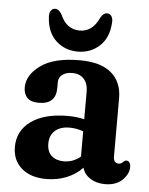

<svg xmlns="http://www.w3.org/2000/svg" viewBox="-49 -676 566 727"><g transform="rotate(5 234.0 -312.5)"><path d="M25 -100.5Q25 -163 75.8 -199Q126.5 -235 214.5 -235Q248 -235 277.5 -228V-332Q277.5 -364 261.5 -381.2Q245.5 -398.5 218 -398.5Q193.5 -398.5 179.5 -387.5Q165.5 -376.5 165.5 -359V-336.5Q165.5 -275 100.5 -275Q70 -275 56.2 -289.5Q42.5 -304 42.5 -328.5Q42.5 -375.5 92.8 -412.2Q143 -449 241.5 -449Q321.5 -449 361.8 -414.5Q402 -380 402 -319V-96Q402 -86 406.5 -79Q411 -72 421.5 -72Q432 -72 439 -80.5Q445 -86 450.5 -86Q458 -86 462.2 -79.5Q466.5 -73 466.5 -63Q466.5 -36 442.5 -13Q418.5 10 377 10Q344 10 320.8 -5Q297.5 -20 290.5 -45Q266.5 -19 230.8 -4.5Q195 10 153.5 10Q94 10 59.5 -20.2Q25 -50.5 25 -100.5ZM150 -124.5Q150 -93.5 167.8 -78Q185.5 -62.5 213.5 -62.5Q249.5 -62.5 277.5 -86V-182Q252.5 -191.5 225 -191.5Q190.5 -191.5 170.2 -173.8Q150 -156 150 -124.5ZM230.5 -561Q279.5 -561 304 -615.5Q314.5 -635 329 -635Q340 -635 346 -625.5Q352 -616 350.5 -600.5Q347 -543.5 313 -512.2Q279 -481 230.5 -481Q181.5 -481 147.8 -512.2Q114 -543.5 110.5 -600.5Q109 -616 115 -625.5Q121 -635 132 -635Q146 -635 157 -615.5Q180.5 -561 230.5 -561Z"/></g></svg>

Font: Fraunces 144pt SuperSoft SemiBold
Style: Regular
Weight: 600
Version: Version 1.000;[b76b70a41]